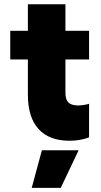

<svg xmlns="http://www.w3.org/2000/svg" viewBox="-20 -649 476 904"><path d="M28.3 -503.9H111.3V-628.9H288.1V-503.9H399.4V-369.1H288.1V-213.9Q287.6 -181.2 301.5 -167Q315.4 -152.8 347.7 -152.3Q374.5 -153.3 399.4 -160.2V-2Q356.4 13.7 307.6 13.7Q211.4 13.7 161.4 -41.5Q111.3 -96.7 111.3 -203.1V-369.1H28.3ZM266.1 235.4H129.4L177.2 58.6H350.1Z"/></svg>

Font: Wanted Sans Black
Style: Regular
Weight: 900
Designer: Original Design by Kil Hyung-jin and Kang Hanbin, Wanted Lab, Inc; Hangeul from Source Han Sans by Jang Soo-young and Ka
Foundry: Wanted Lab, Inc.
Version: Version 1.003